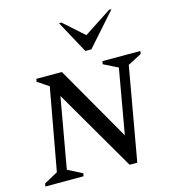

<svg xmlns="http://www.w3.org/2000/svg" viewBox="-119 -910 909 1011"><g transform="rotate(-15 336.0 -404.0)"><path d="M4 0 7 -16 82 -57 163 -504 102 -545 105 -560H244L478 -152L540 -505L462 -544L465 -560H672L669 -544L594 -505L504 4H462L204 -440L136 -56L215 -16L212 0ZM392 -635 296 -812H309L419 -714L569 -812H582L425 -635Z"/></g></svg>

Font: Spectral SC Medium
Style: Italic
Weight: 500
Italic angle: -10°
Designer: Jean-Baptiste Levee
Foundry: Production Type
Version: Version 2.001